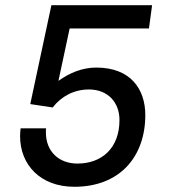

<svg xmlns="http://www.w3.org/2000/svg" viewBox="-20 -706 655 736"><path d="M563 -686H177L96 -307L182 -294C215 -337 264 -363 321 -363C394 -363 438 -313 438 -246C438 -136 368 -79 277 -79C206 -79 156 -125 156 -198V-206C156 -208 156 -211 157 -214H59C58 -203 57 -195 57 -184C57 -75 134 10 265 10C439 10 537 -105 537 -265C537 -364 481 -447 349 -447C296 -447 247 -427 204 -396L247 -597H551Z"/></svg>

Font: Chivo
Style: Italic
Weight: 400
Italic angle: -8°
Designer: Hector Gatti
Foundry: Omnibus-Type
Version: Version 1.003;PS 001.003;hotconv 1.0.70;makeotf.lib2.5.58329